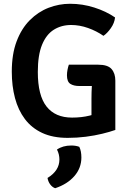

<svg xmlns="http://www.w3.org/2000/svg" viewBox="-20 -717 689 1018"><path d="M590 -624.5Q587 -595 567.8 -567.8Q548.5 -540.5 528.5 -527Q492 -552.5 447 -568.5Q402 -584.5 357.5 -584.5Q305.5 -584.5 265.5 -559.5Q225.5 -534.5 203 -479.8Q180.5 -425 180.5 -335.5Q180.5 -211 226.8 -152.2Q273 -93.5 362 -93.5Q413 -93.5 455 -104Q497 -114.5 522 -123L591.5 -28Q562 -17.5 521.8 -7.8Q481.5 2 435 8Q388.5 14 339 14Q260 14 203.8 -12.2Q147.5 -38.5 112 -85.8Q76.5 -133 59.5 -197Q42.5 -261 42.5 -337Q42.5 -430 68.2 -498Q94 -566 138.2 -610.2Q182.5 -654.5 237.8 -675.8Q293 -697 351.5 -697Q417 -697 479.5 -677.2Q542 -657.5 590 -624.5ZM465 -194.5Q465 -229.5 467.2 -264.5Q469.5 -299.5 477 -328L591.5 -289.5V-28L465 -26ZM500.5 -374Q551.5 -374 571.5 -351Q591.5 -328 591.5 -289.5V-261H400Q370.5 -261 352.8 -272.5Q335 -284 335 -318Q335 -332 338 -347.2Q341 -362.5 345 -374ZM400.5 61.5Q411.5 84 411.5 118Q411.5 174 374.2 216.8Q337 259.5 272.5 281Q257 275.5 246 260.5Q235 245.5 232 226.5Q295 188 295 128.5Q295 115.5 291.8 101.8Q288.5 88 282 76Q313 54.5 358 54.5Q382 54.5 400.5 61.5Z"/></svg>

Font: Signika SemiBold
Style: Regular
Weight: 600
Designer: Anna Giedry
Foundry: Anna Giedry
Version: Version 2.001